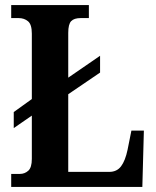

<svg xmlns="http://www.w3.org/2000/svg" viewBox="-20 -734 612 754"><path d="M24 0V-51H58Q77 -51 91 -63.5Q105 -76 105 -110V-280L34 -231V-294L105 -345V-602Q105 -638 90 -650.5Q75 -663 53 -663H24V-714H329V-663H297Q271 -663 259.5 -651Q248 -639 248 -605V-429L373 -515V-449L248 -364V-59H409Q439 -59 455.5 -81Q472 -103 481 -146L496 -221H545L539 0Z"/></svg>

Font: Noto Serif Lao Condensed
Style: Bold
Weight: 700
Width: 3
Designer: Monotype Design Team
Foundry: Monotype Imaging Inc.
Version: Version 2.003; ttfautohint (v1.8.4.7-5d5b)